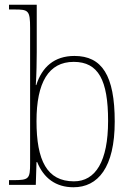

<svg xmlns="http://www.w3.org/2000/svg" viewBox="-20 -780 562 810"><path d="M290 10C393 10 464 -73 464 -267C464 -462 410 -544 294 -544C209 -544 157 -497 133 -421H131C134 -465 135 -523 135 -560V-760H18V-740H41C100 -740 107 -736 107 -662V-91C107 -25 102 -20 35 -20H18V0H131L134 -96H137C164 -29 215 10 290 10ZM292 -15C178 -15 134 -103 134 -269C134 -432 185 -519 291 -519C395 -519 436 -442 436 -270C436 -99 383 -15 292 -15Z"/></svg>

Font: Noto Serif Devanagari SemiCondensed Thin
Style: Regular
Weight: 100
Width: 4
Designer: Universal Thirst, Indian Type Foundry and the Monotype Design Team
Foundry: Monotype Imaging Inc.
Version: Version 2.004